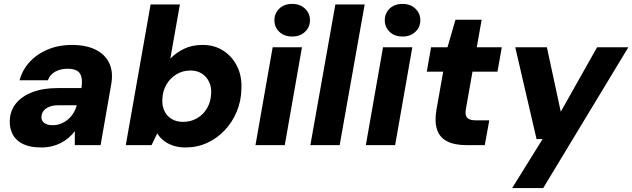

<svg xmlns="http://www.w3.org/2000/svg" viewBox="-20 -743 3237 983"><path d="M192 12Q134 12 98 -5.5Q62 -23 45.5 -54Q29 -85 30 -123Q31 -175 61 -212.5Q91 -250 145.5 -271Q200 -292 275 -292H397Q402 -326 397 -348Q392 -370 375 -380.5Q358 -391 325 -391Q291 -391 263.5 -376.5Q236 -362 225 -332H80Q95 -386 132.5 -426.5Q170 -467 225.5 -490Q281 -513 347 -513Q420 -513 469 -489Q518 -465 539.5 -419.5Q561 -374 549 -309L495 0H363V-71Q349 -53 331 -37.5Q313 -22 291.5 -11Q270 0 245 6Q220 12 192 12ZM249 -102Q272 -102 292 -110Q312 -118 328 -131.5Q344 -145 355.5 -163.5Q367 -182 373 -204H277Q252 -204 233 -196.5Q214 -189 203.5 -176Q193 -163 192 -144Q192 -123 208 -112.5Q224 -102 249 -102Z M930 12Q895 12 866.5 2.5Q838 -7 817.5 -23.5Q797 -40 785 -60L756 0H624L751 -720H901L852 -443Q881 -473 922 -493Q963 -513 1017 -513Q1078 -513 1123.5 -483.5Q1169 -454 1194 -403.5Q1219 -353 1216 -289Q1215 -227 1192.5 -172.5Q1170 -118 1131 -76.5Q1092 -35 1040.5 -11.5Q989 12 930 12ZM917 -119Q957 -119 989.5 -138Q1022 -157 1041 -190.5Q1060 -224 1061 -266Q1063 -299 1050 -325Q1037 -351 1013 -366.5Q989 -382 955 -382Q915 -382 882.5 -362Q850 -342 831 -308.5Q812 -275 811 -231Q810 -199 822.5 -173.5Q835 -148 859.5 -133.5Q884 -119 917 -119Z M1288 0 1376 -501H1526L1438 0ZM1476 -556Q1435 -556 1410 -580Q1385 -604 1385 -639Q1385 -675 1410 -699Q1435 -723 1476 -723Q1516 -723 1541.5 -699Q1567 -675 1567 -639Q1567 -604 1541.5 -580Q1516 -556 1476 -556Z M1569 0 1697 -720H1847L1719 0Z M1853 0 1941 -501H2091L2003 0ZM2041 -556Q2000 -556 1975 -580Q1950 -604 1950 -639Q1950 -675 1975 -699Q2000 -723 2041 -723Q2081 -723 2106.5 -699Q2132 -675 2132 -639Q2132 -604 2106.5 -580Q2081 -556 2041 -556Z M2368 0Q2306 0 2268 -20Q2230 -40 2217 -81.5Q2204 -123 2215 -184L2249 -376H2165L2187 -501H2271L2312 -642H2446L2421 -501H2549L2527 -376H2399L2365 -183Q2360 -151 2373 -139Q2386 -127 2414 -127H2485L2462 0Z M2602 220 2758 -31H2727L2618 -501H2780L2851 -171L3037 -501H3197L2761 220Z"/></svg>

Font: DM Sans 18pt Black
Style: Italic
Weight: 900
Italic angle: -10°
Designer: Colophon Foundry, Jonny Pinhorn
Foundry: Colophon Foundry
Version: Version 4.004;gftools[0.9.30]